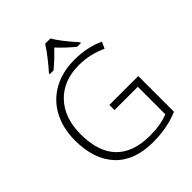

<svg xmlns="http://www.w3.org/2000/svg" viewBox="-239 -1003 1149 1149"><g transform="rotate(-45 335.5 -428.0)"><path d="M354.5 -334H599.1V-31.7Q502.9 9.3 382.8 9.3Q225.6 9.3 142.1 -79.6Q58.6 -168.5 58.6 -330.6Q58.6 -431.6 100.1 -510Q141.6 -588.4 218.8 -630.9Q295.9 -673.3 396.5 -673.3Q504.9 -673.3 590.8 -633.3L572.3 -591.8Q486.3 -631.8 393.6 -631.8Q262.7 -631.8 185.8 -550.8Q108.9 -469.7 108.9 -332.5Q108.9 -182.6 181.9 -107.2Q254.9 -31.7 396.5 -31.7Q487.8 -31.7 551.8 -57.6V-290.5H354.5ZM232.4 -723.1Q260.3 -753.9 291.7 -794.2Q323.2 -834.5 341.8 -864.7H386.2Q417.5 -810.5 496.1 -723.1V-716.3H464.4Q409.2 -761.7 364.3 -810.1Q315.4 -758.3 264.2 -716.3H232.4Z"/></g></svg>

Font: Bpm'online Open Sans Light
Style: Regular
Weight: 300
Foundry: Ascender Corporation
Version: Version 1.10